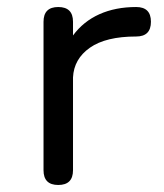

<svg xmlns="http://www.w3.org/2000/svg" viewBox="-20 -527 467 547"><path d="M146 0Q104 0 104 -42V-465Q104 -507 146 -507Q188 -507 188 -465V-426Q217.5 -466 263.2 -486.5Q309 -507 368 -507Q410 -507 410 -465Q410 -423 368 -423Q281.5 -423 236 -391Q190.5 -359 188 -306.5V-42Q188 0 146 0Z"/></svg>

Font: Jura Light
Style: Bold
Weight: 700
Version: Version 5.104